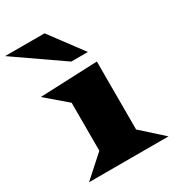

<svg xmlns="http://www.w3.org/2000/svg" viewBox="-226 -922 934 1031"><g transform="rotate(-30 241.5 -406.0)"><path d="M-32.2 -812H212.4L363.8 -608.9H260.7ZM151.9 -119.1V-416.5L23.9 -525.9L379.9 -540.5V-119.1L512.2 0H19.5Z"/></g></svg>

Font: Goblin One
Style: Regular
Weight: 400
Designer: Riccardo De Franceschi
Foundry: Sorkin Type Co.
Version: Version 1.001